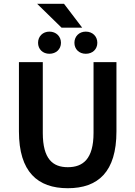

<svg xmlns="http://www.w3.org/2000/svg" viewBox="-20 -982 715 1014"><path d="M338 12C498 12 595 -74 595 -288V-654H474V-280C474 -142 418 -99 338 -99C259 -99 206 -142 206 -280V-654H80V-288C80 -74 179 12 338 12ZM176 -962 305 -836H414L318 -962ZM494 -756C494 -790 469 -815 433 -815C398 -815 373 -790 373 -756C373 -722 398 -698 433 -698C469 -698 494 -722 494 -756ZM302 -756C302 -790 276 -815 241 -815C206 -815 181 -790 181 -756C181 -722 206 -698 241 -698C276 -698 302 -722 302 -756Z"/></svg>

Font: Falling Sky
Style: Med
Weight: 500
Designer: Paul D. Hunt
Foundry: Adobe Systems Incorporated
Version: Version 1.02